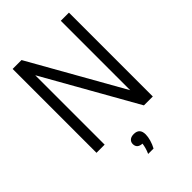

<svg xmlns="http://www.w3.org/2000/svg" viewBox="-278 -852 1198 1198"><g transform="rotate(-45 320.5 -253.5)"><path d="M72 0V-740H150.5L497 -127.5V-740H569V0H490.5L144 -612.5V0ZM295 233Q304.5 211.5 309 194.5Q313.5 177.5 315.5 162.5Q270.5 160 270.5 121.5Q270.5 104 283 92.8Q295.5 81.5 319 81.5Q370.5 81.5 370.5 136Q370.5 157 363 183.2Q355.5 209.5 342.5 233Z"/></g></svg>

Font: Encode Sans Cnd
Style: Regular
Weight: 400
Width: 3
Designer: Multiple Designers
Foundry: Impallari Type
Version: Version 3.002; ttfautohint (v1.8.3) -l 8 -r 50 -G 200 -x 14 